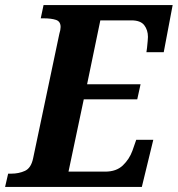

<svg xmlns="http://www.w3.org/2000/svg" viewBox="-42 -734 698 754"><path d="M-22 0 -10 -52H2Q32 -52 56 -63Q80 -74 88 -112L191 -601Q196 -617 196 -628Q196 -650 177.5 -656Q159 -662 130 -662H118L129 -714H636L601 -529H533Q534 -534 535.5 -547Q537 -560 538 -573Q539 -586 539 -589Q539 -616 524.5 -635Q510 -654 474 -654H352L300 -403H510L497 -344H287L227 -60H371Q415 -60 440.5 -84.5Q466 -109 478 -142L493 -185H560L515 0Z"/></svg>

Font: Noto Serif SemiCondensed
Style: Bold Italic
Weight: 700
Width: 4
Italic angle: -12°
Designer: Monotype Design Team
Foundry: Monotype Imaging Inc.
Version: Version 2.014